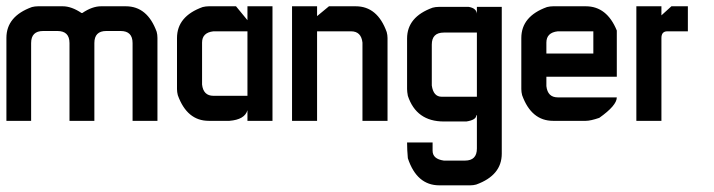

<svg xmlns="http://www.w3.org/2000/svg" viewBox="-20 -377 2227 599"><path d="M98.6 -357.4H175.8Q203.1 -357.4 234.4 -336.4H236.8Q267.6 -357.4 295.4 -357.4H372.6Q439.9 -357.4 468.8 -277.8Q471.2 -269 471.2 -258.8V0H393.6V-242.7Q393.6 -280.3 356.4 -280.3H311.5Q274.4 -280.3 274.4 -242.7V0H196.8V-242.7Q196.8 -280.3 159.2 -280.3H114.7Q77.1 -280.3 77.1 -242.7V0H0V-258.8Q0 -326.2 79.6 -355Q88.9 -357.4 98.6 -357.4Z M631.3 -357.4H716.3L752 -314V-357.4H830.1V0H752V-33.2Q743.7 -3.9 695.8 0H631.3Q563.5 0 534.7 -80.1Q532.2 -89.8 532.2 -99.1V-258.3Q532.2 -326.2 612.3 -355Q622.1 -357.4 631.3 -357.4ZM610.4 -244.1V-113.3Q614.3 -78.1 646 -78.1H752V-279.3H646Q610.4 -275.4 610.4 -244.1Z M891.1 -357.4H969.2V-326.7L1006.3 -357.4H1089.8Q1157.7 -357.4 1186.5 -276.9Q1189 -267.6 1189 -258.3V0H1110.8V-244.1Q1106.9 -279.3 1075.2 -279.3H969.2V0H891.1Z M1348.6 -355.5H1442.4Q1465.8 -351.6 1467.8 -334.5V-355.5H1545.4V102.5Q1545.4 169.9 1465.8 198.7Q1457 201.2 1446.8 201.2H1350.6Q1280.3 201.2 1252.4 116.7Q1250 90.8 1250 67.4H1329.6V93.3Q1329.6 119.1 1364.7 124H1430.7Q1467.8 124 1467.8 86.4V-17.1H1465.8Q1465.8 -2.9 1435.1 2H1364.7Q1278.8 2 1252.4 -78.1Q1250 -90.8 1250 -99.1V-256.8Q1250 -324.2 1329.6 -353Q1338.9 -355.5 1348.6 -355.5ZM1327.1 -237.8V-110.4Q1332 -75.2 1357.9 -75.2H1467.8V-275.4H1364.7Q1327.1 -275.4 1327.1 -237.8Z M1705.6 -357.4H1807.6Q1873.5 -357.4 1904.3 -281.7V-137.7H1684.6V-108.4Q1688.5 -73.2 1720.2 -73.2H1904.3Q1904.3 -47.9 1849.6 -9.3Q1822.3 0 1807.6 0H1705.6Q1637.7 0 1608.9 -80.1Q1606.4 -89.8 1606.4 -99.1V-258.3Q1606.4 -326.2 1686.5 -355Q1696.3 -357.4 1705.6 -357.4ZM1684.6 -244.1V-210H1831.1V-279.3H1720.2Q1684.6 -275.4 1684.6 -244.1Z M1965.3 -357.4H2043.5V-329.1L2074.7 -357.4H2126V-279.3H2062Q2043.5 -279.3 2043.5 -258.3V0H1965.3Z"/></svg>

Font: Kadhim
Style: Regular
Weight: 400
Designer: Developer/ Husham Jawad
Version: Version 1.00;December 29, 2020;FontCreator 13.0.0.2683 32-bi